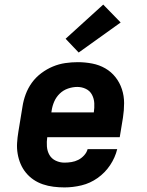

<svg xmlns="http://www.w3.org/2000/svg" viewBox="-20 -809 640 837"><path d="M261 8Q237 8 213 5Q189 2 167 -5.5Q145 -13 126.5 -25.5Q108 -38 93.5 -55.5Q79 -73 70 -94Q61 -115 57 -138.5Q53 -162 54.5 -186Q56 -210 60 -234L78 -344Q82 -371 92 -398Q102 -425 119 -448.5Q136 -472 160 -490Q184 -508 210.5 -519Q237 -530 264.5 -534Q292 -538 319 -538Q351 -538 382 -532Q413 -526 439 -511Q465 -496 483.5 -472.5Q502 -449 511.5 -420Q521 -391 521 -359.5Q521 -328 516 -296L502 -211H186Q183 -191 184.5 -170.5Q186 -150 195.5 -133.5Q205 -117 223 -108.5Q241 -100 261 -100Q276 -100 291.5 -102.5Q307 -105 321 -112Q335 -119 346.5 -131.5Q358 -144 362 -159H491Q482 -122 460 -89Q438 -56 405.5 -33Q373 -10 335.5 -1Q298 8 261 8ZM204 -319H389Q392 -339 391 -359Q390 -379 381 -396Q372 -413 354.5 -421.5Q337 -430 317 -430Q297 -430 276.5 -423Q256 -416 240.5 -401Q225 -386 216.5 -366.5Q208 -347 205 -326ZM323 -580 266 -640 430 -789 506 -711Z"/></svg>

Font: Iosevka Slab XBdExObl
Style: Regular
Weight: 800
Width: 7
Italic angle: -9°
Monospace: yes
Designer: Belleve Invis
Foundry: Belleve Invis
Version: Version 11.1.0; ttfautohint (v1.8.3)